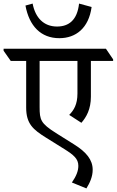

<svg xmlns="http://www.w3.org/2000/svg" viewBox="-60 -895 651 1071"><path d="M271 -682C363 -682 435 -738 451 -856L381 -875C371 -783 324 -747 258 -747C184 -747 137 -796 122 -875L82 -864C103 -750 168 -682 271 -682ZM394 -210C422 -242 447 -286 447 -356V-555H571V-564L531 -623H-40V-612L0 -555H86V-295C86 -204 125 -172 197 -127L298 -64C351 -31 377 -9 377 30C377 58 366 87 341 123L422 156C441 125 457 91 457 52C457 -4 421 -47 354 -89L252 -153C167 -207 161 -226 161 -298V-555H372V-373C372 -313 352 -280 326 -254Z"/></svg>

Font: Noto Serif Devanagari
Style: Regular
Weight: 400
Designer: Universal Thirst, Indian Type Foundry and the Monotype Design Team
Foundry: Monotype Imaging Inc.
Version: Version 2.004